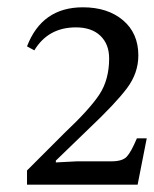

<svg xmlns="http://www.w3.org/2000/svg" viewBox="-20 -758 422 526"><path d="M382 -379 357 -252H54V-291L156 -393Q226 -459 252.5 -499.5Q279 -540 279 -598Q279 -637 255 -660Q231 -683 188 -683Q112 -683 74 -620L54 -631Q95 -738 207 -738Q275 -738 317 -702.5Q359 -667 359 -606Q359 -558 328 -516.5Q297 -475 223 -405L133 -318V-313L190 -316H285Q315 -316 327 -328.5Q339 -341 355 -379Z"/></svg>

Font: myMathFont
Style: Regular
Weight: 400
Designer: Ross Mills, John Hudson & Paul Hanslow, Tiro Typeworks Ltd; with prior portions MicroPress Inc., and Coen Hoffman. Math 
Foundry: Tiro Typeworks Ltd
Version: Version 2.13 b171